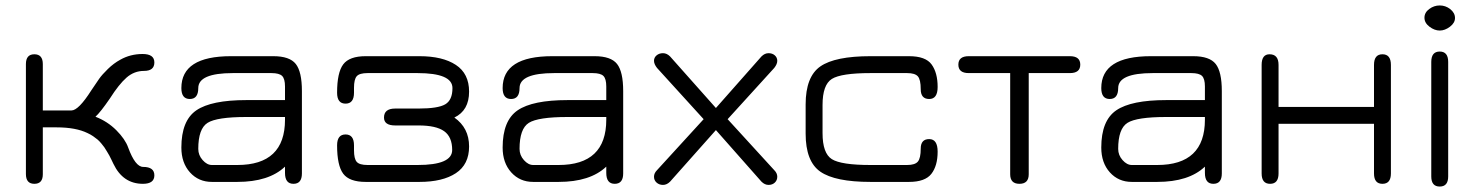

<svg xmlns="http://www.w3.org/2000/svg" viewBox="-20 -667 5403 704"><path d="M137 -432V-262H242Q268 -262 315 -336Q333 -363 343.5 -378Q354 -393 375.5 -414Q397 -435 421 -448Q458 -469 503 -469Q546 -469 546 -438Q546 -407 508 -407Q472 -407 444 -382.5Q416 -358 383 -306Q348 -255 330 -239Q374 -222 406.5 -189.5Q439 -157 450 -126Q476 -55 505 -55Q546 -55 546 -24Q546 7 504 7Q431 7 396 -66Q395 -68 389 -80.5Q383 -93 381 -96.5Q379 -100 372.5 -111Q366 -122 362.5 -127Q359 -132 351.5 -141Q344 -150 337.5 -155.5Q331 -161 321.5 -167.5Q312 -174 301 -179Q258 -200 188 -200H137V-28Q137 7 106 7Q75 7 75 -29V-432Q75 -468 106 -468Q137 -468 137 -432Z M883 -300H1025V-350Q1025 -378 1014.5 -388.5Q1004 -399 975 -399H834Q707 -399 707 -344Q707 -304 676 -304Q645 -304 645 -344Q645 -461 827 -461H982Q1042 -461 1064.5 -432.5Q1087 -404 1087 -333V-31Q1087 7 1056 7Q1025 7 1025 -33V-56Q966 0 850 0H757Q708 0 676.5 -35Q645 -70 645 -126Q645 -225 700 -262.5Q755 -300 883 -300ZM1025 -238H883Q775 -238 741 -216.5Q707 -195 707 -121Q707 -98 723 -80Q739 -62 757 -62H850Q1025 -62 1025 -228Z M1515 -207H1429Q1388 -207 1388 -236Q1388 -269 1429 -269H1515Q1586 -269 1612.5 -284.5Q1639 -300 1639 -344Q1639 -399 1511 -399H1328Q1298 -399 1288 -387.5Q1278 -376 1278 -345V-327Q1278 -287 1247 -287Q1216 -287 1216 -327Q1216 -401 1238.5 -431Q1261 -461 1321 -461H1518Q1603 -461 1651.5 -429Q1700 -397 1700 -331Q1700 -262 1646 -236Q1700 -198 1700 -130Q1700 -64 1651.5 -32Q1603 0 1518 0H1321Q1261 0 1238.5 -30Q1216 -60 1216 -134Q1216 -174 1247 -174Q1278 -174 1278 -134V-116Q1278 -85 1288 -73.5Q1298 -62 1328 -62H1511Q1638 -62 1638 -117Q1638 -165 1608.5 -186Q1579 -207 1515 -207Z M2061 -300H2203V-350Q2203 -378 2192.5 -388.5Q2182 -399 2153 -399H2012Q1885 -399 1885 -344Q1885 -304 1854 -304Q1823 -304 1823 -344Q1823 -461 2005 -461H2160Q2220 -461 2242.5 -432.5Q2265 -404 2265 -333V-31Q2265 7 2234 7Q2203 7 2203 -33V-56Q2144 0 2028 0H1935Q1886 0 1854.5 -35Q1823 -70 1823 -126Q1823 -225 1878 -262.5Q1933 -300 2061 -300ZM2203 -238H2061Q1953 -238 1919 -216.5Q1885 -195 1885 -121Q1885 -98 1901 -80Q1917 -62 1935 -62H2028Q2203 -62 2203 -228Z M2648 -230 2819 -43Q2830 -32 2830 -19Q2830 -6 2821 2.5Q2812 11 2798 11Q2784 11 2772 -1L2605 -190L2437 -1Q2425 11 2411 11Q2397 11 2387.5 2.5Q2378 -6 2378 -19Q2378 -32 2389 -43L2560 -230L2389 -418Q2378 -432 2378 -444Q2378 -456 2387.5 -464Q2397 -472 2411 -472Q2425 -472 2437 -460L2605 -271L2772 -460Q2784 -472 2798 -472Q2812 -472 2821 -464Q2830 -456 2830 -444Q2830 -432 2819 -418Z M3313 0H3172Q3042 0 2988 -37.5Q2934 -75 2934 -177V-284Q2934 -386 2988 -423.5Q3042 -461 3172 -461H3313Q3374 -461 3396 -430.5Q3418 -400 3418 -348Q3418 -304 3387 -304Q3356 -304 3356 -340Q3356 -375 3345.5 -387Q3335 -399 3306 -399H3172Q3064 -399 3030 -377.5Q2996 -356 2996 -282V-179Q2996 -105 3030 -83.5Q3064 -62 3172 -62H3306Q3335 -62 3345.5 -74.5Q3356 -87 3356 -122Q3356 -157 3387 -157Q3418 -157 3418 -111Q3418 -59 3395 -29.5Q3372 0 3313 0Z M3532 -461H3903Q3941 -461 3941 -430Q3941 -399 3903 -399H3752V-28Q3752 7 3718 7Q3684 7 3684 -28V-399H3532Q3494 -399 3494 -430Q3494 -461 3532 -461Z M4256 -300H4398V-350Q4398 -378 4387.5 -388.5Q4377 -399 4348 -399H4207Q4080 -399 4080 -344Q4080 -304 4049 -304Q4018 -304 4018 -344Q4018 -461 4200 -461H4355Q4415 -461 4437.5 -432.5Q4460 -404 4460 -333V-31Q4460 7 4429 7Q4398 7 4398 -33V-56Q4339 0 4223 0H4130Q4081 0 4049.5 -35Q4018 -70 4018 -126Q4018 -225 4073 -262.5Q4128 -300 4256 -300ZM4398 -238H4256Q4148 -238 4114 -216.5Q4080 -195 4080 -121Q4080 -98 4096 -80Q4112 -62 4130 -62H4223Q4398 -62 4398 -228Z M4668 -213V-31Q4668 7 4637 7Q4606 7 4606 -31V-429Q4606 -468 4635 -468Q4668 -468 4668 -429V-275H5018V-429Q5018 -468 5049 -468Q5080 -468 5080 -429V-31Q5080 7 5049 7Q5018 7 5018 -31V-213Z M5297 -634Q5315 -620 5315 -601Q5315 -583 5296.5 -569Q5278 -555 5259 -555Q5240 -555 5221.5 -569Q5203 -583 5203 -602Q5203 -621 5220.5 -634Q5238 -647 5259 -647Q5280 -647 5297 -634ZM5228 -20V-440Q5228 -478 5259 -478Q5290 -478 5290 -440V-20Q5290 17 5259 17Q5228 17 5228 -20Z"/></svg>

Font: Jura Medium
Style: Regular
Weight: 500
Designer: Daniel Johnson, Alexei Vanyashin
Foundry: Daniel Johnson
Version: Version 5.103